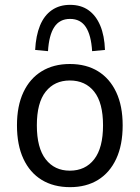

<svg xmlns="http://www.w3.org/2000/svg" viewBox="-20 -763 577 792"><path d="M269 9Q201 9 152 -21Q103 -51 76.5 -108Q50 -165 50 -246Q50 -326 76.5 -382.5Q103 -439 152 -469Q201 -499 268 -499Q336 -499 384.5 -469Q433 -439 459.5 -382.5Q486 -326 486 -246Q486 -165 459.5 -108Q433 -51 384.5 -21Q336 9 269 9ZM268 -59Q332 -59 368.5 -106Q405 -153 405 -246Q405 -339 368.5 -385Q332 -431 268 -431Q205 -431 168.5 -385Q132 -339 132 -246Q132 -153 168.5 -106Q205 -59 268 -59ZM178 -552 125 -557Q128 -616 145 -657.5Q162 -699 193.5 -721Q225 -743 269 -743Q314 -743 345 -721Q376 -699 393.5 -657.5Q411 -616 413 -557L360 -552Q356 -618 334 -651.5Q312 -685 269 -685Q226 -685 204 -651.5Q182 -618 178 -552Z"/></svg>

Font: Nunito Sans 10pt SemiCondensed
Style: Regular
Weight: 400
Width: 4
Designer: Vernon Adams
Foundry: Vernon Adams
Version: Version 3.101;gftools[0.9.27]